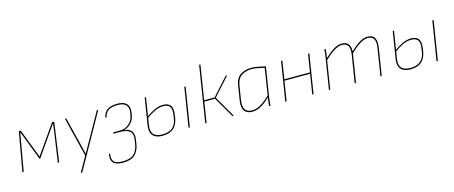

<svg xmlns="http://www.w3.org/2000/svg" viewBox="-49 -1371 5340 2256"><g transform="rotate(-15 2621.0 -243.0)"><path d="M68 0Q64 0 65 -4L148 -475Q149 -478 152 -478H170Q172 -478 173 -476L307 -127L551 -475Q553 -478 557 -478H576Q580 -478 579 -474L512 -4Q511 0 508 0H499Q495 0 496 -4L549 -370Q552 -393 555 -416Q558 -439 561 -461H560Q546 -441 532 -421.5Q518 -402 504 -382L308 -101Q307 -100 306.5 -99.5Q306 -99 304 -99Q303 -99 302 -99.5Q301 -100 300 -101L189 -390Q182 -408 175.5 -425.5Q169 -443 162 -461H161Q158 -442 155 -423Q152 -404 148 -384L81 -4Q80 0 77 0Z M729 185Q727 185 726.5 183.5Q726 182 727 181L828 0L711 -473Q710 -476 711.5 -477Q713 -478 715 -478H722Q726 -478 727 -474L804 -165Q813 -129 821.5 -92.5Q830 -56 839 -20H840Q860 -55 880 -90.5Q900 -126 919 -160L1096 -475Q1098 -477 1099 -477.5Q1100 -478 1102 -478H1110Q1112 -478 1113.5 -477Q1115 -476 1113 -474L745 181Q742 185 739 185Z M1239 197Q1149 196 1119.5 162Q1090 128 1101 58Q1101 55 1104 55H1114Q1118 55 1116 58Q1106 121 1131.5 151Q1157 181 1240 181Q1326 181 1371.5 142.5Q1417 104 1430 20L1438 -33Q1448 -98 1413 -129.5Q1378 -161 1295 -161H1218Q1217 -161 1216 -162Q1215 -163 1215 -164L1217 -174Q1217 -176 1218 -176.5Q1219 -177 1220 -177H1296Q1361 -177 1407.5 -216.5Q1454 -256 1464 -319L1469 -349Q1479 -409 1449 -441.5Q1419 -474 1349 -474Q1275 -474 1236 -448Q1197 -422 1189 -371Q1189 -370 1188.5 -369Q1188 -368 1186 -368H1176Q1173 -368 1173 -371Q1183 -430 1226 -460Q1269 -490 1351 -490Q1427 -490 1461 -453Q1495 -416 1485 -351L1480 -318Q1472 -263 1434.5 -222.5Q1397 -182 1347 -172V-171Q1411 -164 1436.5 -127.5Q1462 -91 1453 -32L1445 21Q1432 109 1381.5 153.5Q1331 198 1239 197Z M1768 12Q1714 12 1680 -6.5Q1646 -25 1632.5 -60.5Q1619 -96 1627 -147L1679 -474Q1680 -478 1683 -478H1692Q1696 -478 1695 -474L1643 -146Q1632 -76 1663.5 -40Q1695 -4 1768 -4Q1847 -4 1892 -40.5Q1937 -77 1948 -156L1953 -191Q1964 -264 1940.5 -293Q1917 -322 1862 -322Q1808 -322 1756.5 -296.5Q1705 -271 1651 -231L1654 -251Q1708 -289 1759.5 -313.5Q1811 -338 1866 -338Q1925 -338 1952.5 -304.5Q1980 -271 1969 -194L1964 -156Q1950 -70 1901.5 -29Q1853 12 1768 12ZM2090 0Q2085 0 2086 -5L2161 -474Q2162 -478 2166 -478H2173Q2175 -478 2176.5 -477.5Q2178 -477 2177 -474L2102 -5Q2101 -1 2100 -0.5Q2099 0 2097 0Z M2680 -478Q2682 -478 2682 -477Q2682 -476 2680 -474L2486 -258L2633 -4Q2634 -3 2633 -1.5Q2632 0 2630 0H2621Q2618 0 2617 -2L2474 -249H2344L2305 -3Q2305 0 2301 0H2292Q2289 0 2289 -3L2396 -679Q2397 -683 2401 -683H2408Q2413 -683 2412 -679L2346 -265H2474L2663 -476Q2665 -478 2668 -478Z M2862 12Q2816 12 2788 -6.5Q2760 -25 2750 -62.5Q2740 -100 2749 -156L2776 -328Q2790 -416 2844.5 -453Q2899 -490 2979 -490Q3022 -490 3062.5 -480.5Q3103 -471 3150 -462L3094 -110Q3088 -72 3086 -47.5Q3084 -23 3082 -3Q3082 0 3079 0H3069Q3066 0 3066 -3Q3068 -26 3070.5 -52Q3073 -78 3077 -103Q3016 -44 2964.5 -16Q2913 12 2862 12ZM2863 -4Q2913 -4 2964.5 -34Q3016 -64 3081 -125L3132 -449Q3092 -459 3052.5 -466.5Q3013 -474 2979 -474Q2908 -474 2856.5 -441Q2805 -408 2792 -326L2765 -157Q2753 -80 2776.5 -42Q2800 -4 2863 -4Z M3595 0Q3590 0 3591 -5L3666 -474Q3667 -478 3671 -478H3678Q3683 -478 3682 -474L3607 -5Q3606 0 3602 0ZM3267 0Q3262 0 3263 -5L3338 -474Q3339 -478 3343 -478H3350Q3355 -478 3354 -474L3279 -5Q3278 0 3274 0ZM3313 -243 3315 -259H3635L3632 -243Z M3798 0Q3793 0 3794 -4L3852 -368Q3857 -394 3860.5 -422Q3864 -450 3864 -475Q3864 -478 3867 -478H3877Q3879 -478 3879.5 -477.5Q3880 -477 3880 -475Q3880 -450 3876.5 -424Q3873 -398 3868 -371Q3930 -428 3980 -459Q4030 -490 4081 -490Q4133 -490 4158 -458.5Q4183 -427 4180 -369Q4242 -427 4292.5 -458.5Q4343 -490 4394 -490Q4453 -490 4476.5 -450Q4500 -410 4489 -338L4436 -4Q4435 0 4431 0H4424Q4419 0 4420 -4L4473 -336Q4484 -402 4464 -438Q4444 -474 4391 -474Q4346 -474 4293 -440Q4240 -406 4178 -347L4123 -4Q4122 -1 4121 -0.5Q4120 0 4118 0H4111Q4106 0 4107 -4L4160 -336Q4171 -402 4151 -438Q4131 -474 4078 -474Q4033 -474 3979.5 -440Q3926 -406 3864 -347L3810 -4Q3809 -1 3808 -0.5Q3807 0 3805 0Z M4785 12Q4731 12 4697 -6.5Q4663 -25 4649.5 -60.5Q4636 -96 4644 -147L4696 -474Q4697 -478 4700 -478H4709Q4713 -478 4712 -474L4660 -146Q4649 -76 4680.5 -40Q4712 -4 4785 -4Q4864 -4 4909 -40.5Q4954 -77 4965 -156L4970 -191Q4981 -264 4957.5 -293Q4934 -322 4879 -322Q4825 -322 4773.5 -296.5Q4722 -271 4668 -231L4671 -251Q4725 -289 4776.5 -313.5Q4828 -338 4883 -338Q4942 -338 4969.5 -304.5Q4997 -271 4986 -194L4981 -156Q4967 -70 4918.5 -29Q4870 12 4785 12ZM5107 0Q5102 0 5103 -5L5178 -474Q5179 -478 5183 -478H5190Q5192 -478 5193.5 -477.5Q5195 -477 5194 -474L5119 -5Q5118 -1 5117 -0.5Q5116 0 5114 0Z"/></g></svg>

Font: Sofia Sans Hairline
Style: Italic
Weight: 1
Italic angle: -9°
Designer: Botio Nikoltchev, Ani Petrova
Foundry: lettersoup
Version: Version 4.102